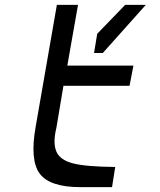

<svg xmlns="http://www.w3.org/2000/svg" viewBox="-20 -770 658 790"><path d="M311 0Q185 0 143.5 -55.5Q102 -111 127 -250L214 -750H301L257 -500H529L513 -417H241L212 -244Q197 -183 211.5 -147.5Q226 -112 279.5 -98Q333 -84 454 -83L441 0ZM367 -552 380 -631 495 -750H580L403 -552Z"/></svg>

Font: Hermit LightItalic
Style: Regular
Weight: 300
Italic angle: -10°
Designer: Pablo Caro
Version: Version 2.000;PS 002.000;hotconv 1.0.88;makeotf.lib2.5.64775